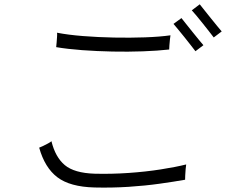

<svg xmlns="http://www.w3.org/2000/svg" viewBox="-20 -887 1050 892"><path d="M419 -16Q305 -19 246.5 -63.5Q188 -108 162 -201Q168 -203 179.5 -208.5Q191 -214 203 -220.5Q215 -227 219 -231Q237 -157 281 -120Q325 -83 420 -80Q498 -78 577.5 -83.5Q657 -89 727 -100Q797 -111 845 -123Q844 -117 842.5 -101.5Q841 -86 840.5 -71.5Q840 -57 840 -52Q789 -43 721.5 -33.5Q654 -24 577 -19Q500 -14 419 -16ZM766 -657Q712 -651 643.5 -648.5Q575 -646 502.5 -647.5Q430 -649 362 -654Q294 -659 241 -668Q242 -675 243 -688.5Q244 -702 245 -715.5Q246 -729 245 -735Q296 -725 365.5 -719.5Q435 -714 510 -712.5Q585 -711 654 -713.5Q723 -716 772 -723Q771 -718 769.5 -704Q768 -690 767 -676Q766 -662 766 -657ZM973 -713Q966 -722 952.5 -739.5Q939 -757 922.5 -777.5Q906 -798 892 -815Q878 -832 871 -839L908 -867Q915 -858 929 -840.5Q943 -823 959 -803Q975 -783 989 -766Q1003 -749 1010 -741ZM888 -649Q881 -658 867.5 -675.5Q854 -693 837.5 -713.5Q821 -734 807 -751Q793 -768 786 -776L823 -803Q830 -794 844 -776.5Q858 -759 874 -739Q890 -719 904 -702Q918 -685 925 -677Z"/></svg>

Font: Zen Kaku Gothic Antique
Style: Regular
Weight: 400
Designer: Yoshimichi Ohira
Foundry: Positype
Version: Version 1.001